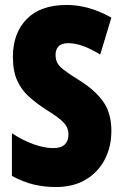

<svg xmlns="http://www.w3.org/2000/svg" viewBox="-20 -744 494 774"><path d="M429 -217Q429 -151 401.5 -99.5Q374 -48 324 -19Q274 10 205 10Q159 10 116.5 0Q74 -10 28 -35V-207Q70 -179 114 -163Q158 -147 195 -147Q227 -147 241.5 -162Q256 -177 256 -200Q256 -216 250.5 -229.5Q245 -243 226.5 -259.5Q208 -276 169 -300Q127 -327 96.5 -354.5Q66 -382 49 -420Q32 -458 32 -515Q32 -610 87.5 -667Q143 -724 249 -724Q338 -724 429 -673L384 -524Q310 -570 256 -570Q228 -570 216 -557Q204 -544 204 -524Q204 -505 210.5 -491.5Q217 -478 237 -462.5Q257 -447 297 -422Q362 -382 395.5 -335Q429 -288 429 -217Z"/></svg>

Font: Noto Sans ExtraCondensed Black
Style: Regular
Weight: 900
Width: 2
Designer: Monotype Design Team
Foundry: Monotype Imaging Inc.
Version: Version 2.013; ttfautohint (v1.8.4.7-5d5b)